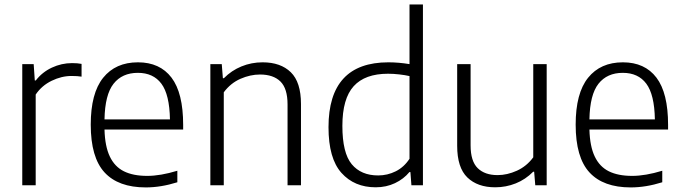

<svg xmlns="http://www.w3.org/2000/svg" viewBox="-20 -828 3048 858"><path d="M79.5 -541.5H130.5L135.5 -468.5H140Q168.5 -505.5 211.8 -525.8Q255 -546 302 -546Q326.5 -546 344.5 -542.5V-485.5Q327 -488.5 299.5 -488.5Q255 -488.5 210.8 -467Q166.5 -445.5 139.5 -405.5V0H79.5Z M798.5 -249H447Q449 -174 470.8 -128.5Q492.5 -83 533.8 -62.5Q575 -42 638 -42Q697 -42 772.5 -65V-13.5Q699 9.5 631.5 9.5Q509 9.5 447.2 -57.5Q385.5 -124.5 385.5 -271Q385.5 -411.5 441 -480.5Q496.5 -549.5 596.5 -549.5Q694.5 -549.5 746.5 -481Q798.5 -412.5 798.5 -270ZM447 -294.5H739.5Q737.5 -405.5 701.2 -454Q665 -502.5 596 -502.5Q526 -502.5 487.5 -453.8Q449 -405 447 -294.5Z M920 -541.5H971L976 -478.5H980.5Q1014.5 -513 1059 -531.2Q1103.5 -549.5 1153.5 -549.5Q1234 -549.5 1279.5 -505.2Q1325 -461 1325 -363V0H1265V-361Q1265 -432.5 1233.2 -463.8Q1201.5 -495 1142 -495Q1098.5 -495 1054.5 -475.8Q1010.5 -456.5 980 -415.5V0H920Z M1448 -259.5Q1448 -549.5 1715.5 -549.5Q1761 -549.5 1810 -541.5V-808H1870V0H1818.5L1814 -59H1809.5Q1784 -28 1745 -9.5Q1706 9 1659 9Q1563.5 9 1505.8 -55.5Q1448 -120 1448 -259.5ZM1810 -118.5V-488Q1790.5 -492.5 1764.2 -495.5Q1738 -498.5 1714 -498.5Q1611 -498.5 1560.5 -442.8Q1510 -387 1510 -265.5Q1510 -144.5 1551.8 -94.2Q1593.5 -44 1670 -44Q1711.5 -44 1748.5 -62.5Q1785.5 -81 1810 -118.5Z M2023 -176.5V-541.5H2083V-178.5Q2083 -107.5 2114.8 -76.5Q2146.5 -45.5 2203.5 -45.5Q2246.5 -45.5 2290 -65.2Q2333.5 -85 2363 -125V-541.5H2423V0H2372L2367 -60.5H2362.5Q2328.5 -26 2284.8 -8.5Q2241 9 2193 9Q2114 9 2068.5 -35Q2023 -79 2023 -176.5Z M2965.5 -249H2614Q2616 -174 2637.8 -128.5Q2659.5 -83 2700.8 -62.5Q2742 -42 2805 -42Q2864 -42 2939.5 -65V-13.5Q2866 9.5 2798.5 9.5Q2676 9.5 2614.2 -57.5Q2552.5 -124.5 2552.5 -271Q2552.5 -411.5 2608 -480.5Q2663.5 -549.5 2763.5 -549.5Q2861.5 -549.5 2913.5 -481Q2965.5 -412.5 2965.5 -270ZM2614 -294.5H2906.5Q2904.5 -405.5 2868.2 -454Q2832 -502.5 2763 -502.5Q2693 -502.5 2654.5 -453.8Q2616 -405 2614 -294.5Z"/></svg>

Font: Encode Sans Light
Style: Regular
Weight: 300
Designer: Multiple Designers
Foundry: Impallari Type
Version: Version 2.000